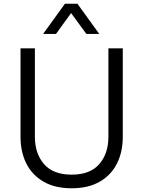

<svg xmlns="http://www.w3.org/2000/svg" viewBox="-20 -999 768 1029"><path d="M211 -817 328 -979H395L512 -817H443L361 -929L280 -817ZM364 10Q275 10 214 -25Q153 -60 121.5 -122Q90 -184 90 -266V-740H167V-266Q167 -176 216 -119.5Q265 -63 364 -63Q463 -63 512 -119.5Q561 -176 561 -266V-740H638V-266Q638 -184 606.5 -122Q575 -60 514 -25Q453 10 364 10Z"/></svg>

Font: Be Vietnam Pro Light
Style: Regular
Weight: 300
Designer: Lam Bao, Tony Le, Vietanh Nguyen
Foundry: Yellow Type Foundry
Version: Version 1.002; ttfautohint (v1.8.3)